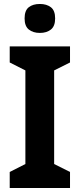

<svg xmlns="http://www.w3.org/2000/svg" viewBox="-20 -948 402 968"><path d="M333 0H29V-81L108 -121V-593L29 -633V-714H333V-633L253 -593V-121L333 -81ZM181 -928Q215 -928 236.5 -911.5Q258 -895 258 -855Q258 -816 236.5 -799Q215 -782 181 -782Q147 -782 125.5 -799Q104 -816 104 -855Q104 -895 125 -911.5Q146 -928 181 -928Z"/></svg>

Font: Noto Sans Tamil SemiCondensed
Style: Bold
Weight: 700
Width: 4
Designer: Jelle Bosma - Monotype Design Team
Foundry: Monotype Imaging Inc.
Version: Version 2.004; ttfautohint (v1.8.4.7-5d5b)